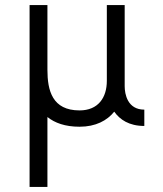

<svg xmlns="http://www.w3.org/2000/svg" viewBox="-20 -495 640 753"><path d="M469 -157V-475H399V-178C399 -112 365 -62 292 -62C185 -62 166 -140 166 -221V-475H96V238H166V-36C195 -13 235 2 292 2C355 2 400 -22 428 -57C450 -26 486 -1 546 -1V-65C480 -65 469 -126 469 -157Z"/></svg>

Font: LilGrotesk
Style: Regular
Weight: 400
Designer: Bastien Sozeau
Foundry: NBR — Bastien Sozeau
Version: Version 2.001